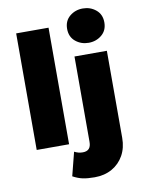

<svg xmlns="http://www.w3.org/2000/svg" viewBox="-107 -871 864 1168"><g transform="rotate(-10 325.0 -287.0)"><path d="M62.5 0V-720H262.5V0ZM381.5 225Q337.5 225 308.2 218.8Q279 212.5 247.5 195.5L284.5 50Q297.5 56.5 310 59.8Q322.5 63 336.5 63Q362 63 374.8 49.2Q387.5 35.5 387.5 7V-520H587.5V18Q587.5 79 561.5 125.8Q535.5 172.5 489 198.8Q442.5 225 381.5 225ZM487.5 -587Q441 -587 406.8 -615.2Q372.5 -643.5 372.5 -693Q372.5 -742.5 406.8 -770.8Q441 -799 487.5 -799Q534 -799 568.2 -770.8Q602.5 -742.5 602.5 -693Q602.5 -643.5 568.2 -615.2Q534 -587 487.5 -587Z"/></g></svg>

Font: Geologica Black
Style: Regular
Weight: 900
Designer: Sindre Bremnes, Frode Helland
Foundry: Monokrom Skriftforlag AS
Version: Version 1.010;gftools[0.9.28]